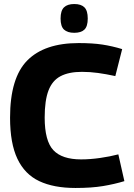

<svg xmlns="http://www.w3.org/2000/svg" viewBox="-20 -924 664 954"><path d="M30 -339Q30 -537 115.5 -623.5Q201 -710 371 -710Q440 -710 489 -702.5Q538 -695 587 -680L553 -546Q507 -556 467 -561.5Q427 -567 387 -567Q322 -567 281 -545.5Q240 -524 221 -474.5Q202 -425 202 -340Q202 -224 245 -178Q288 -132 383 -132Q427 -132 476.5 -139Q526 -146 568 -157L598 -24Q549 -9 492 0.5Q435 10 355 10Q247 10 175 -24Q103 -58 66.5 -135Q30 -212 30 -339ZM349 -761Q315 -761 298 -777Q281 -793 281 -832Q281 -871 298 -887.5Q315 -904 349 -904Q383 -904 399.5 -887.5Q416 -871 416 -832Q416 -793 399.5 -777Q383 -761 349 -761Z"/></svg>

Font: Georama
Style: Bold
Weight: 700
Designer: Jean-Baptiste Levee
Foundry: Production Type
Version: Version 1.000